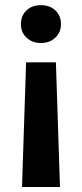

<svg xmlns="http://www.w3.org/2000/svg" viewBox="-20 -558 322 758"><path d="M83 -312H200.7L216.8 180.2H66.9ZM220.7 -462.9Q220.7 -430.2 198.2 -409.2Q175.8 -388.2 141.6 -388.2Q107.4 -388.2 85 -409.2Q62.5 -430.2 62.5 -462.9Q62.5 -495.6 84.2 -516.6Q106 -537.6 141.6 -537.6Q177.2 -537.6 199 -516.6Q220.7 -495.6 220.7 -462.9Z"/></svg>

Font: RobotoDraft
Style: Bold
Weight: 700
Version: Version 2.001150; 2014